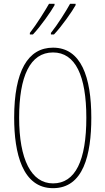

<svg xmlns="http://www.w3.org/2000/svg" viewBox="-20 -973 551 1003"><path d="M375 -946V-953H346C327 -918 280 -843 246 -801V-793H262C300 -832 359 -916 375 -946ZM265 -946V-953H236C216 -918 172 -847 136 -801V-793H152C190 -832 249 -916 265 -946ZM457 -358C457 -570 404 -724 257 -724C126 -724 54 -602 54 -358C54 -173 97 10 257 10C416 10 457 -165 457 -358ZM80 -358C80 -574 137 -699 257 -699C374 -699 431 -577 431 -358C431 -135 374 -15 257 -15C143 -15 80 -141 80 -358Z"/></svg>

Font: Noto Sans Oriya ExtCond Thin
Style: Regular
Weight: 100
Width: 2
Designer: Amélie Bonet and Sol Matas
Foundry: Google LLC
Version: Version 2.006